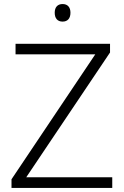

<svg xmlns="http://www.w3.org/2000/svg" viewBox="-20 -931 615 951"><path d="M290 -911C265 -911 251 -895 251 -868C251 -840 265 -824 290 -824C315 -824 329 -840 329 -868C329 -895 315 -911 290 -911ZM536 0V-53H110L525 -671V-714H57V-662H452L37 -43V0Z"/></svg>

Font: Noto Sans Sinhala UI Light
Style: Regular
Weight: 300
Designer: Jelle Bosma - Monotype Design Team
Foundry: Monotype Imaging Inc.
Version: Version 2.006